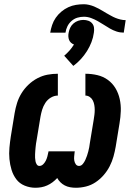

<svg xmlns="http://www.w3.org/2000/svg" viewBox="-20 -878 640 906"><path d="M338 8Q324 8 310.5 5.5Q297 3 285.5 -3Q274 -9 265 -18Q256 -27 250 -38Q240 -27 228 -18Q216 -9 202.5 -3Q189 3 175 5.5Q161 8 147 8Q121 8 96.5 -2Q72 -12 57 -32Q42 -52 34.5 -76.5Q27 -101 24.5 -127.5Q22 -154 24.5 -181Q27 -208 31 -234L49 -344Q53 -368 60.5 -392Q68 -416 81.5 -438Q95 -460 114.5 -478.5Q134 -497 157 -509Q180 -521 204 -525.5Q228 -530 253 -530V-427Q236 -427 220 -417.5Q204 -408 194 -392.5Q184 -377 179 -360.5Q174 -344 171 -327L153 -218Q151 -209 150 -200.5Q149 -192 148 -183.5Q147 -175 146.5 -166.5Q146 -158 145.5 -150Q145 -142 145.5 -133.5Q146 -125 147.5 -117Q149 -109 153.5 -102Q158 -95 166 -95Q176 -95 184 -103Q192 -111 196.5 -120.5Q201 -130 203.5 -139.5Q206 -149 208 -159L209 -164H333L332 -159Q331 -149 330 -139.5Q329 -130 330.5 -120.5Q332 -111 337.5 -103Q343 -95 353 -95Q363 -95 370.5 -104Q378 -113 382.5 -123Q387 -133 390.5 -143Q394 -153 396.5 -163Q399 -173 401 -183Q403 -193 404 -203L422 -312Q424 -324 425.5 -336Q427 -348 427 -359.5Q427 -371 425 -382.5Q423 -394 418 -404Q413 -414 403.5 -420.5Q394 -427 383 -427V-530Q412 -530 439.5 -523.5Q467 -517 489 -501Q511 -485 525 -461.5Q539 -438 545 -410.5Q551 -383 550 -354Q549 -325 544 -296L526 -186Q522 -163 515.5 -139.5Q509 -116 497.5 -93.5Q486 -71 469 -51.5Q452 -32 431 -18Q410 -4 386 2Q362 8 338 8ZM217 -724Q220 -742 226 -760Q232 -778 243 -794Q254 -810 269.5 -823Q285 -836 302.5 -844Q320 -852 338.5 -855Q357 -858 376 -858Q388 -858 400.5 -855Q413 -852 424 -847.5Q435 -843 446 -837Q457 -831 467 -825L482 -816Q493 -810 503.5 -804Q514 -798 525 -793.5Q536 -789 548.5 -786Q561 -783 573 -783L564 -724Q546 -724 529.5 -729.5Q513 -735 498.5 -743.5Q484 -752 470 -761Q456 -770 441 -778.5Q426 -787 409.5 -793Q393 -799 376 -799Q360 -799 345 -794.5Q330 -790 317.5 -779Q305 -768 298 -753.5Q291 -739 289 -724ZM326 -567 283 -615Q296 -626 308 -639.5Q320 -653 329 -668Q329 -668 329 -668Q329 -668 329 -668Q321 -671 315 -676.5Q309 -682 306 -689.5Q303 -697 302.5 -706Q302 -715 304 -724Q306 -736 311.5 -747.5Q317 -759 327 -767.5Q337 -776 349 -780Q361 -784 373 -784Q386 -784 397 -780Q408 -776 415 -767.5Q422 -759 423.5 -747.5Q425 -736 423 -724Q420 -701 411.5 -679Q403 -657 390.5 -637Q378 -617 361.5 -599Q345 -581 326 -567Z"/></svg>

Font: Iosevka Slab XBdExObl
Style: Regular
Weight: 800
Width: 7
Italic angle: -9°
Monospace: yes
Designer: Belleve Invis
Foundry: Belleve Invis
Version: Version 11.1.0; ttfautohint (v1.8.3)